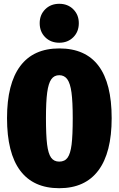

<svg xmlns="http://www.w3.org/2000/svg" viewBox="-20 -971 625 1011"><path d="M568 -349Q568 -167 498 -73.5Q428 20 292 20Q156 20 86.5 -72.5Q17 -165 17 -349Q17 -530 86.5 -623Q156 -716 292 -716Q568 -716 568 -349ZM222 -349Q222 -259 228 -210.5Q234 -162 249 -141Q264 -120 292 -120Q321 -120 336 -141Q351 -162 357 -210Q363 -258 363 -349Q363 -435 356.5 -483.5Q350 -532 334.5 -553.5Q319 -575 292 -575Q265 -575 250 -553.5Q235 -532 228.5 -484Q222 -436 222 -349ZM395 -849Q395 -804 366 -775Q337 -746 292 -746Q247 -746 218 -775Q189 -804 189 -849Q189 -893 218 -922Q247 -951 292 -951Q337 -951 366 -922Q395 -893 395 -849Z"/></svg>

Font: Fira Sans Extra Condensed Black
Style: Regular
Weight: 900
Width: 1
Designer: Carrois Corporate & Edenspiekermann AG
Foundry: Carrois Corporate GbR & Edenspiekermann AG
Version: Version 4.203